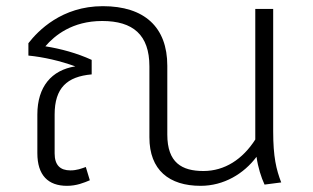

<svg xmlns="http://www.w3.org/2000/svg" viewBox="-20 -591 1015 622"><path d="M891 0C875 -42 865 -82 865 -166V-562H807V-139C766 -75 708 -37 639 -37C569 -37 522 -64 522 -155V-378C522 -503 448 -571 313 -571C180 -571 103 -491 72 -451V-411C122 -406 174 -394 224 -376C147 -364 101 -310 101 -220V-95C101 -23 136 11 197 11C228 11 252 1 271 -7L258 -50C244 -45 229 -39 208 -39C175 -39 157 -56 157 -94V-220C157 -306 197 -343 277 -350V-397C229 -419 177 -433 127 -441C157 -476 214 -523 311 -523C411 -523 464 -478 464 -376V-146C464 -40 528 11 630 11C705 11 770 -28 811 -83C816 -48 826 -17 837 7Z"/></svg>

Font: FiraGO Light
Style: Regular
Weight: 300
Designer: bBox Type
Foundry: bBox Type GmbH
Version: Version 1.001;PS 001.001;hotconv 1.0.88;makeotf.lib2.5.64775